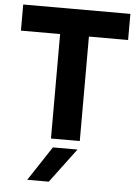

<svg xmlns="http://www.w3.org/2000/svg" viewBox="-60 -726 718 996"><g transform="rotate(5 299.0 -228.0)"><path d="M224 0V-544H20V-680H578V-544H374V0ZM120 224 238 45H366L232 224Z"/></g></svg>

Font: Teachers
Style: Bold
Weight: 700
Designer: Alfredo Marco Pradil, Chank Diesel
Version: Version 1.001